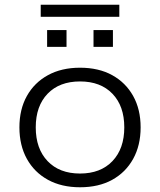

<svg xmlns="http://www.w3.org/2000/svg" viewBox="-20 -783 676 811"><path d="M318 8Q240 8 182.5 -23.5Q125 -55 93.5 -112Q62 -169 62 -245Q62 -321 93.5 -377.5Q125 -434 182.5 -465.5Q240 -497 318 -497Q397 -497 454 -465.5Q511 -434 542.5 -377.5Q574 -321 574 -245Q574 -169 542.5 -112Q511 -55 454 -23.5Q397 8 318 8ZM318 -50Q405 -50 455 -102.5Q505 -155 505 -245Q505 -335 455 -387Q405 -439 318 -439Q231 -439 181 -387Q131 -335 131 -245Q131 -155 181 -102.5Q231 -50 318 -50ZM152 -712V-763H484V-712ZM179 -585V-656H261V-585ZM375 -585V-656H457V-585Z"/></svg>

Font: Nunito Sans 10pt SemiExpanded Light
Style: Regular
Weight: 300
Width: 6
Designer: Vernon Adams
Foundry: Vernon Adams
Version: Version 3.101;gftools[0.9.27]